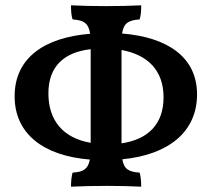

<svg xmlns="http://www.w3.org/2000/svg" viewBox="-20 -699 796 722"><path d="M721 -344C721 -483 612 -559 439 -573C445 -612 463 -623 505 -626C510 -641 511 -659 511 -679C471 -677 421 -676 380 -676C339 -676 283 -677 247 -679C247 -659 248 -640 253 -626C295 -623 313 -612 319 -572C145 -558 35 -480 35 -337C35 -196 143 -113 318 -99C311 -63 293 -52 253 -50C249 -37 247 -17 247 3C284 1 339 0 383 0C427 0 474 1 511 3C511 -17 509 -37 505 -50C465 -52 446 -63 440 -100C615 -117 721 -204 721 -344ZM162 -348C162 -452 224 -503 321 -514V-162C217 -180 162 -246 162 -348ZM437 -160V-511C535 -493 595 -435 595 -333C595 -234 539 -175 437 -160Z"/></svg>

Font: Vollkorn Semibold
Style: Regular
Weight: 600
Designer: Friedrich Althausen
Foundry: Friedrich Althausen
Version: Version 4.015;PS 004.015;hotconv 1.0.88;makeotf.lib2.5.64775